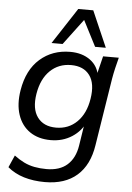

<svg xmlns="http://www.w3.org/2000/svg" viewBox="-63 -800 734 1071"><g transform="rotate(5 304.0 -265.0)"><path d="M229 224Q165 224 112 208Q59 192 20 159L50 91Q78 112 105.5 125.5Q133 139 164.5 145Q196 151 232 151Q306 151 348.5 113Q391 75 402 5L424 -136H436Q412 -79 360 -45.5Q308 -12 241 -12Q172 -12 124.5 -44.5Q77 -77 57 -136.5Q37 -196 50 -275Q69 -390 138.5 -451Q208 -512 308 -512Q375 -512 420 -479Q465 -446 473 -388L466 -397L492 -503H580Q572 -473 565 -443Q558 -413 553 -384L493 -6Q476 106 409 165Q342 224 229 224ZM265 -84Q335 -84 382.5 -131Q430 -178 443 -261Q457 -347 423 -393Q389 -439 319 -439Q249 -439 201.5 -393Q154 -347 140 -263Q126 -178 160.5 -131Q195 -84 265 -84ZM199 -552 331 -754H415L503 -552H443L369 -696L261 -552Z"/></g></svg>

Font: Mulish ExtraLight Medium
Style: Italic
Weight: 500
Italic angle: -9°
Version: Version 3.603